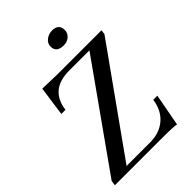

<svg xmlns="http://www.w3.org/2000/svg" viewBox="-229 -866 963 963"><g transform="rotate(-45 252.5 -384.5)"><path d="M279.8 -27.8Q345.7 -27.8 389.6 -64.9Q433.1 -102.1 441.9 -168H471.2L439 3.9Q427.7 -1 330.1 -1H2.9L6.8 -27.8L391.1 -569.8H248Q111.8 -569.8 95.2 -443.8H65.9L87.9 -601.1L194.8 -598.1H504.9L502 -574.2L112.8 -27.8ZM317.9 -678.2Q265.6 -678.2 266.6 -721.7Q266.6 -743.2 285.2 -757.8Q303.2 -772.5 329.1 -772.9Q376 -772.9 376 -729Q376 -707 358.9 -692.4Q341.8 -677.7 317.9 -678.2Z"/></g></svg>

Font: Unna-Italic
Style: Italic
Weight: 400
Italic angle: -8°
Designer: Jorge de Buen U.
Foundry: Omnibus-Type
Version: Version 2.006;PS 002.006;hotconv 1.0.70;makeotf.lib2.5.58329